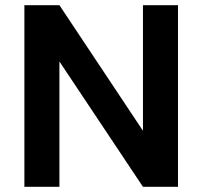

<svg xmlns="http://www.w3.org/2000/svg" viewBox="-20 -720 780 740"><path d="M74 0V-700H209L531 -216V-700H666V0H531L209 -483V0Z"/></svg>

Font: DM Sans 9pt
Style: Bold
Weight: 700
Version: Version 4.004;gftools[0.9.30]